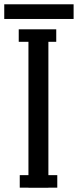

<svg xmlns="http://www.w3.org/2000/svg" viewBox="-45 -887 368 907"><path d="M183.6 -710.9V0H89.4V-710.9ZM43.5 -689.5V-748.5H220.7V-689.5ZM48.3 -0.5V-59.6H225.6V-0.5ZM302.7 -866.7V-797.4H-24.9V-866.7Z"/></svg>

Font: Vazirmatn
Style: Regular
Weight: 400
Designer: Saber Rastikerdar
Foundry: Saber Rastikerdar
Version: Version 33.003;September 2, 2022;FontCreator 14.0.0.2862 64-